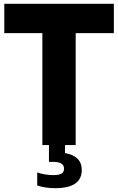

<svg xmlns="http://www.w3.org/2000/svg" viewBox="-20 -760 618 1006"><path d="M320.5 0V42Q363 49 385.8 71.2Q408.5 93.5 408.5 130.5Q408.5 226 268.5 226Q218 226 175 212V143.5Q194 150.5 216.8 154Q239.5 157.5 259 157.5Q288.5 157.5 302 149.8Q315.5 142 315.5 123.5Q315.5 88 257.5 88H236.5V0H202V-586.5H2.5V-740H576.5V-586.5H376.5V0Z"/></svg>

Font: Encode Sans Condensed ExtraBold
Style: Regular
Weight: 800
Width: 3
Designer: Multiple Designers
Foundry: Impallari Type
Version: Version 2.000